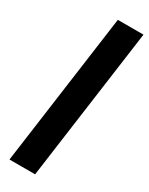

<svg xmlns="http://www.w3.org/2000/svg" viewBox="-217 -871 707 911"><g transform="rotate(30 137.0 -415.5)"><path d="M20 0 134 -831H274.5L160.5 0Z"/></g></svg>

Font: Merriweather 20pt
Style: Bold Italic
Weight: 700
Italic angle: -7.8°
Version: Version 2.101